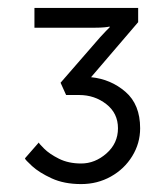

<svg xmlns="http://www.w3.org/2000/svg" viewBox="-20 -878 422 485"><path d="M43 -478 78 -518Q78 -516 91.5 -502.5Q105 -489 129 -477Q153 -465 185 -465Q220 -465 249 -490.5Q278 -516 278 -554Q278 -592 248.5 -615Q219 -638 180 -638H147L133 -669L233 -784Q241 -793 248 -800Q255 -807 257 -809V-811Q254 -810 244 -809Q234 -808 220 -808H67V-858H329V-822L210 -683Q260 -678 297 -646Q334 -614 334 -554Q334 -516 314 -483.5Q294 -451 260 -432Q226 -413 185 -413Q142 -413 110.5 -427.5Q79 -442 61 -458.5Q43 -475 43 -478Z"/></svg>

Font: Museo Sans Light
Style: Regular
Weight: 300
Designer: Jos Buivenga
Foundry: Jos Buivenga & Rosetta Type Foundry (extension, remastering)
Version: Version 3.600;PS 1.000;hotconv 1.0.88;makeotf.lib2.5.647800;